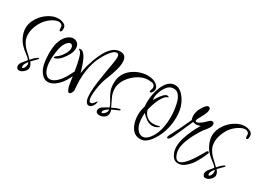

<svg xmlns="http://www.w3.org/2000/svg" viewBox="-29 -833 1755 1304"><g transform="rotate(30 848.0 -181.5)"><path d="M114 43Q101 43 95.5 34.5Q90 26 90 18Q90 2 104 -15Q109 -21 118 -31.5Q127 -42 131 -48Q118 -66 96 -81Q74 -96 53 -119Q34 -140 21 -170.5Q8 -201 8 -229Q8 -262 23 -292Q38 -322 60 -344Q84 -368 113 -382.5Q142 -397 173 -397Q194 -397 214 -387Q234 -377 234 -354Q234 -327 222 -327Q217 -327 215 -337Q214 -342 214 -347.5Q214 -353 214 -355Q214 -365 205 -372.5Q196 -380 185 -380Q162 -380 134 -362Q106 -344 87 -320Q68 -295 56 -263.5Q44 -232 44 -203Q44 -167 60 -141Q76 -115 98.5 -95Q121 -75 139 -56Q148 -67 158.5 -77Q169 -87 178 -93Q186 -98 189 -98Q192 -98 192 -95Q192 -90 183 -83Q181 -81 171.5 -71.5Q162 -62 149 -48Q157 -39 162 -29Q167 -19 167 -7Q167 9 149 26Q131 43 114 43ZM125 16Q132 16 138.5 3.5Q145 -9 145 -21Q145 -27 143 -32Q141 -37 140 -38Q132 -28 125.5 -16.5Q119 -5 119 4Q119 16 125 16Z M321 13Q285 13 258.5 -29.5Q232 -72 232 -164Q232 -224 247 -260.5Q262 -297 284 -314Q306 -331 326 -331Q346 -331 360 -317.5Q374 -304 374 -279Q374 -255 360 -228.5Q346 -202 326.5 -180.5Q307 -159 288 -152Q284 -150 278 -150Q274 -150 274 -153Q274 -161 290 -171Q310 -185 328 -213.5Q346 -242 346 -264Q346 -277 340 -284.5Q334 -292 326 -292Q311 -292 293.5 -268.5Q276 -245 268 -188Q266 -172 264.5 -157.5Q263 -143 263 -129Q263 -73 280 -41.5Q297 -10 325 -10Q349 -10 379 -38.5Q409 -67 438 -128Q445 -144 454 -144Q460 -144 460 -136Q460 -129 456 -121Q430 -57 393 -22Q356 13 321 13Z M642 13Q629 13 619 -3.5Q609 -20 609 -67Q609 -104 615 -148.5Q621 -193 628.5 -237Q636 -281 642 -315.5Q648 -350 648 -366Q648 -394 631 -394Q615 -394 598.5 -378Q582 -362 567.5 -339Q553 -316 542.5 -294.5Q532 -273 529 -263Q515 -224 509 -185.5Q503 -147 503 -106Q503 -89 504.5 -71Q506 -53 507 -34Q509 -24 501.5 -9.5Q494 5 484 5Q477 5 472 -4Q467 -13 465 -20Q461 -32 459 -45.5Q457 -59 455 -69Q448 -110 442 -152.5Q436 -195 425 -235Q422 -246 417.5 -258.5Q413 -271 404 -279Q402 -281 398 -283.5Q394 -286 394 -288Q394 -292 405 -292Q417 -292 429 -280Q441 -268 451 -248Q463 -223 471.5 -195Q480 -167 485 -150Q491 -186 498 -214Q505 -238 517 -271.5Q529 -305 547 -337.5Q565 -370 590 -391.5Q615 -413 648 -413Q696 -413 696 -357Q696 -328 686 -293.5Q676 -259 664.5 -230Q653 -201 649 -190Q644 -176 638.5 -152Q633 -128 629.5 -102Q626 -76 626 -54Q626 -35 630.5 -22.5Q635 -10 645 -10Q655 -10 663 -19.5Q671 -29 676.5 -37Q682 -45 682 -40Q684 -25 671.5 -6Q659 13 642 13Z M738 34Q719 34 712 23Q708 17 708 10Q708 2 715 -9Q722 -20 740 -29Q742 -30 755.5 -38Q769 -46 772 -47Q766 -69 751 -91.5Q736 -114 724 -143Q712 -172 714 -215Q716 -256 736 -286Q756 -316 787.5 -335Q819 -354 853 -361Q861 -363 870 -364Q879 -365 888 -365Q913 -365 932 -359Q952 -353 966.5 -339Q981 -325 981 -308Q981 -297 974 -286Q972 -282 968 -278Q964 -274 958 -274Q954 -274 954 -280Q954 -285 956.5 -293Q959 -301 960 -303Q961 -305 961 -310Q961 -321 955 -328Q948 -337 933.5 -339Q919 -341 907 -341Q872 -341 838 -322Q804 -303 778.5 -273.5Q753 -244 743 -211Q740 -202 739 -193.5Q738 -185 738 -177Q738 -142 754 -110Q770 -78 782 -51Q810 -66 832 -72Q835 -73 837.5 -73Q840 -73 841 -73Q846 -73 846 -70Q846 -65 833 -60Q830 -59 818 -54Q806 -49 789 -40Q794 -27 794 -15Q794 -3 788 8Q782 19 767 26.5Q752 34 738 34ZM741 7Q742 14 750.5 10Q759 6 768 -4Q777 -14 777 -24Q777 -26 777.5 -28.5Q778 -31 777 -34Q762 -25 751 -14.5Q740 -4 741 7Z M1058 35Q1025 35 1004.5 15Q984 -5 974 -36.5Q964 -68 964 -103Q964 -124 968 -143Q972 -162 976 -174Q975 -181 974.5 -188.5Q974 -196 974 -204Q974 -233 980 -267Q986 -301 999.5 -332Q1013 -363 1033.5 -382.5Q1054 -402 1084 -402Q1110 -402 1135 -380.5Q1160 -359 1179 -318Q1190 -295 1194.5 -268.5Q1199 -242 1199 -215Q1199 -178 1191.5 -141.5Q1184 -105 1170 -73Q1160 -50 1143.5 -24.5Q1127 1 1106 18Q1085 35 1058 35ZM1063 13Q1097 13 1126 -34Q1147 -67 1156 -109.5Q1165 -152 1165 -195Q1165 -227 1161 -257Q1157 -287 1149 -315Q1142 -340 1125.5 -359.5Q1109 -379 1079 -376Q1055 -374 1037 -352Q1019 -330 1009.5 -302.5Q1000 -275 1000 -255Q1000 -244 1003 -238Q1006 -246 1018 -264.5Q1030 -283 1045 -298.5Q1060 -314 1073 -314Q1084 -314 1084 -305Q1071 -304 1058.5 -289.5Q1046 -275 1035.5 -255Q1025 -235 1018.5 -215.5Q1012 -196 1009 -185Q1008 -181 1006 -175Q1004 -169 1004 -163Q1004 -156 1012 -140.5Q1020 -125 1038 -112Q1056 -99 1087 -99Q1096 -99 1106 -101Q1116 -103 1125 -105L1132 -107Q1134 -107 1134 -105Q1134 -102 1127.5 -97.5Q1121 -93 1116 -91Q1102 -84 1085 -84Q1060 -84 1037.5 -99.5Q1015 -115 998 -135Q997 -127 997 -119.5Q997 -112 997 -105Q997 -47 1017 -17Q1037 13 1063 13Z M1364 50Q1332 50 1315 20.5Q1298 -9 1298 -44Q1298 -77 1309 -113Q1320 -149 1336.5 -184Q1353 -219 1371 -248Q1353 -241 1337 -241Q1329 -241 1323 -243Q1317 -245 1313 -246Q1308 -234 1295.5 -206Q1283 -178 1269.5 -147.5Q1256 -117 1246 -96Q1230 -62 1218 -62Q1212 -62 1212 -70Q1212 -76 1217 -86Q1240 -129 1260.5 -171Q1281 -213 1298 -252Q1296 -257 1294 -265.5Q1292 -274 1292 -284Q1292 -295 1294.5 -307.5Q1297 -320 1302 -332Q1305 -339 1313 -352.5Q1321 -366 1331 -377.5Q1341 -389 1350 -389Q1367 -389 1367 -371Q1367 -354 1356.5 -332Q1346 -310 1335 -291.5Q1324 -273 1324 -264Q1324 -256 1332 -256Q1343 -256 1359.5 -267.5Q1376 -279 1386 -289Q1391 -294 1402 -304.5Q1413 -315 1423 -315Q1433 -315 1436.5 -309Q1440 -303 1440 -295Q1440 -286 1432 -272.5Q1424 -259 1413.5 -246Q1403 -233 1396 -224Q1382 -203 1364 -171Q1346 -139 1333 -102.5Q1320 -66 1320 -33Q1320 -11 1331 13Q1342 37 1361 37Q1378 37 1397.5 19Q1417 1 1434.5 -24Q1452 -49 1465.5 -72Q1479 -95 1484 -104Q1486 -109 1491 -116.5Q1496 -124 1503 -124Q1509 -124 1509 -118Q1509 -113 1506.5 -106.5Q1504 -100 1502 -95Q1493 -74 1480 -51Q1467 -28 1462 -20Q1448 3 1420.5 26.5Q1393 50 1364 50Z M1576 43Q1563 43 1557.5 34.5Q1552 26 1552 18Q1552 2 1566 -15Q1571 -21 1580 -31.5Q1589 -42 1593 -48Q1580 -66 1558 -81Q1536 -96 1515 -119Q1496 -140 1483 -170.5Q1470 -201 1470 -229Q1470 -262 1485 -292Q1500 -322 1522 -344Q1546 -368 1575 -382.5Q1604 -397 1635 -397Q1656 -397 1676 -387Q1696 -377 1696 -354Q1696 -327 1684 -327Q1679 -327 1677 -337Q1676 -342 1676 -347.5Q1676 -353 1676 -355Q1676 -365 1667 -372.5Q1658 -380 1647 -380Q1624 -380 1596 -362Q1568 -344 1549 -320Q1530 -295 1518 -263.5Q1506 -232 1506 -203Q1506 -167 1522 -141Q1538 -115 1560.5 -95Q1583 -75 1601 -56Q1610 -67 1620.5 -77Q1631 -87 1640 -93Q1648 -98 1651 -98Q1654 -98 1654 -95Q1654 -90 1645 -83Q1643 -81 1633.5 -71.5Q1624 -62 1611 -48Q1619 -39 1624 -29Q1629 -19 1629 -7Q1629 9 1611 26Q1593 43 1576 43ZM1587 16Q1594 16 1600.5 3.5Q1607 -9 1607 -21Q1607 -27 1605 -32Q1603 -37 1602 -38Q1594 -28 1587.5 -16.5Q1581 -5 1581 4Q1581 16 1587 16Z"/></g></svg>

Font: Inspiration
Style: Regular
Weight: 400
Designer: Robert E. Leuschke
Foundry: Robert E. Leuschke
Version: Version 2.010; ttfautohint (v1.8.3)